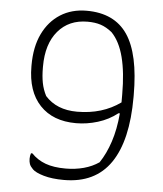

<svg xmlns="http://www.w3.org/2000/svg" viewBox="-53 -766 706 833"><g transform="rotate(5 300.0 -350.0)"><path d="M291 -720Q412 -720 469 -636Q526 -552 526 -373V-364Q526 -175 459 -77.5Q392 20 256 20Q204 20 168 9.5Q132 -1 119 -14Q107 -26 103.5 -36Q100 -46 100 -59Q100 -72 104 -83H110Q136 -56 171.5 -43Q207 -30 259 -30Q301 -30 338 -40Q375 -50 404 -70Q431 -110 449 -164.5Q467 -219 473 -289H467Q429 -259 381.5 -244.5Q334 -230 287 -230Q186 -230 129.5 -290Q73 -350 73 -459V-464Q73 -544 100.5 -601Q128 -658 177 -689Q226 -720 291 -720ZM148 -336Q198 -280 287 -280Q397 -280 476 -337Q476 -350 476 -363V-372Q476 -467 459 -533.5Q442 -600 406 -637Q381 -657 356.5 -665Q332 -673 299 -673Q218 -673 170.5 -617Q123 -561 123 -463V-457Q123 -421 128.5 -392Q134 -363 148 -336Z"/></g></svg>

Font: Recursive Sn Csl St Lt
Style: Regular
Weight: 300
Version: Version 1.079;hotconv 1.0.112;makeotfexe 2.5.65598; ttfautoh